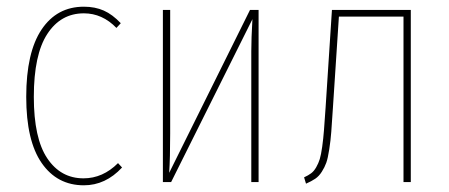

<svg xmlns="http://www.w3.org/2000/svg" viewBox="-20 -549 1355 579"><path d="M232.9 -528.8Q266.6 -528.8 293 -517.1Q319.3 -505.4 344.2 -479L331.1 -464.8Q288.6 -508.8 232.9 -508.8Q163.1 -508.8 122.6 -446.5Q82 -384.3 82 -256.8Q82 -131.8 122.6 -71.5Q163.1 -11.2 231.9 -11.2Q290 -11.2 335.9 -57.1L348.1 -43.9Q298.3 9.8 232.9 9.8Q152.3 9.8 105.7 -57.4Q59.1 -124.5 59.1 -256.8Q59.1 -390.6 105.2 -459.7Q151.4 -528.8 232.9 -528.8Z M759.8 -519V0H737.8V-394Q737.8 -433.1 741.2 -491.2L496.1 0H471.2V-519H493.2V-146Q493.2 -72.8 490.2 -27.8L733.9 -519Z M981 -519H1218.8V0H1196.8V-499H1002L983.9 -223.1Q981 -177.2 979 -151.4Q977.1 -125.5 972.9 -98.6Q968.8 -71.8 963.9 -58.1Q959 -44.4 950.4 -31Q941.9 -17.6 930.7 -10Q919.4 -2.4 902.8 4.9L897 -14.2Q909.7 -20 918.2 -26.4Q926.8 -32.7 933.6 -44.7Q940.4 -56.6 944.3 -69.3Q948.2 -82 951.7 -106.9Q955.1 -131.8 957 -156.7Q959 -181.6 961.9 -225.1Z"/></svg>

Font: Fira Sans Compressed Thin
Style: Regular
Weight: 100
Width: 1
Designer: Carrois Corporate & Edenspiekermann AG
Foundry: Carrois Corporate GbR & Edenspiekermann AG
Version: Version 4.203;PS 004.203;hotconv 1.0.88;makeotf.lib2.5.64775